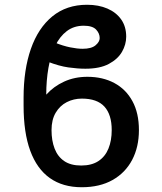

<svg xmlns="http://www.w3.org/2000/svg" viewBox="-20 -780 685 810"><path d="M348.7 -456Q413.4 -456 462.4 -429.7Q511.4 -403.4 538.7 -353.2Q566.1 -302.9 566.1 -231.2Q566.1 -159.8 537.5 -105.5Q508.9 -51.1 454.9 -20.6Q400.9 9.9 324.9 9.9Q245 9.9 190.3 -28.8Q135.7 -67.5 107.6 -144Q79.5 -220.5 79.5 -334.5V-367.9Q79.5 -485.8 110.3 -573.9Q141 -661.9 200.8 -710.9Q260.7 -759.9 347.3 -759.9Q396 -759.9 433.2 -743.8Q470.5 -727.6 491.5 -697.6Q512.4 -667.6 512.4 -625.4Q512.4 -592.3 494.7 -561.4Q476.9 -530.5 439.1 -510.3Q401.3 -490.1 340.2 -490.1Q307.5 -490.1 268.5 -495.6Q229.4 -501.1 181.1 -519.9L210.9 -600.5Q246.1 -586.3 275.9 -580.3Q305.8 -574.2 328.5 -574.2Q365.8 -574.2 383.2 -589Q400.6 -603.7 400.6 -619.3Q400.6 -639.2 385.3 -655.4Q370 -671.5 333.1 -671.5Q291.9 -671.5 261.9 -648.8Q231.9 -626.1 212.7 -586.1Q193.5 -546.2 184.3 -493.4Q175.1 -440.7 175.1 -380.7Q206.3 -415.5 250.5 -435.7Q294.7 -456 348.7 -456ZM325.6 -364Q290.8 -364 261.7 -349.1Q232.6 -334.2 215 -304.5Q197.4 -274.9 197.4 -231.2Q197.4 -186.8 210.4 -153.1Q223.4 -119.3 250.9 -100.5Q278.4 -81.7 322.4 -81.7Q366.8 -81.7 395.2 -100.5Q423.7 -119.3 437.5 -153.1Q451.3 -186.8 451.3 -231.2Q451.3 -296.5 420.5 -330.3Q389.6 -364 325.6 -364Z"/></svg>

Font: InterMG Medium
Style: Regular
Weight: 500
Designer: Rasmus Andersson
Foundry: rsms
Version: Version 3.019;December 26, 2023;FontCreator 15.0.0.2955 64-b